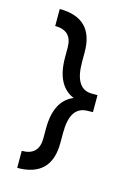

<svg xmlns="http://www.w3.org/2000/svg" viewBox="-107 -741 556 798"><g transform="rotate(15 171.0 -342.0)"><path d="M48.8 -683.6Q195.3 -683.6 195.3 -537.1V-494.6Q195.3 -378.4 268.6 -378.4H293V-305.2L268.6 -304.7Q231.9 -303.7 213.6 -275.6Q195.3 -247.6 195.3 -189V-146.5Q195.3 0 48.8 0V-73.2Q122.1 -73.2 122.1 -146.5V-189Q122.1 -309.1 200.2 -341.3Q122.1 -374 122.1 -494.6V-537.1Q122.1 -610.4 48.8 -610.4Z"/></g></svg>

Font: Saniretro
Style: Regular
Weight: 400
Designer: Jayvee D. Enaguas (Grand Chaos)
Version: Version 1.0 - 6/10/2013